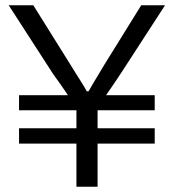

<svg xmlns="http://www.w3.org/2000/svg" viewBox="-20 -706 657 726"><path d="M269 0V-163H52V-221H269V-289H52V-346H237Q227 -361 211 -384Q195 -407 181 -426L13 -686H106L246 -462Q254 -449 265.5 -430.5Q277 -412 288.5 -394Q300 -376 308 -361H315Q323 -375 333.5 -393Q344 -411 355.5 -429.5Q367 -448 375 -462L514 -686H604L436 -427Q422 -406 406.5 -383Q391 -360 381 -346H565V-289H349V-221H565V-163H349V0Z"/></svg>

Font: Archivo SemiExpanded Light
Style: Regular
Weight: 300
Width: 6
Designer: Hector Gatti
Foundry: Omnibus-Type
Version: Version 2.001